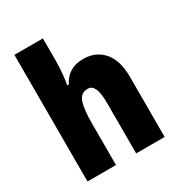

<svg xmlns="http://www.w3.org/2000/svg" viewBox="-179 -879 929 998"><g transform="rotate(-30 285.5 -380.0)"><path d="M226 -630Q226 -588 222.5 -551.5Q219 -515 214 -485H223Q261 -563 353 -563Q428 -563 473 -511.5Q518 -460 518 -360V0H347V-306Q347 -417 297 -417Q254 -417 240 -375.5Q226 -334 226 -250V0H55V-760H226Z"/></g></svg>

Font: Noto Sans Thai Cond Blk
Style: Regular
Weight: 900
Width: 3
Designer: Monotype Design Team
Foundry: Monotype Imaging Inc.
Version: Version 2.002; ttfautohint (v1.8.4.7-5d5b)